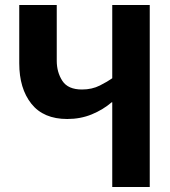

<svg xmlns="http://www.w3.org/2000/svg" viewBox="-20 -748 682 768"><path d="M429 0V-339H427Q392 -309 347 -290.5Q302 -272 249 -272Q154 -272 105.5 -333Q57 -394 57 -495V-728H207V-505Q207 -459 229.5 -424.5Q252 -390 308 -390Q348 -390 379.5 -406Q411 -422 429 -435V-728H579V0Z"/></svg>

Font: Murecho SemiBold
Style: Regular
Weight: 600
Designer: Neil Summerour
Foundry: Positype
Version: Version 1.010; ttfautohint (v1.8.3)